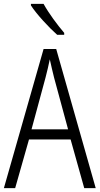

<svg xmlns="http://www.w3.org/2000/svg" viewBox="-20 -967 512 987"><path d="M204 -947H139V-939C168 -894 232 -825 274 -788H310V-798C275 -839 231 -898 204 -947ZM413 0H472L269 -715H204L0 0H58L129 -250H343ZM258 -568 330 -302H142L214 -568C222 -600 230 -631 236 -662C242 -632 251 -598 258 -568Z"/></svg>

Font: Noto Sans Gujarati Condensed Light
Style: Regular
Weight: 300
Width: 3
Designer: Jelle Bosma - Monotype Design Team, Universal Thirst
Foundry: Monotype Imaging Inc.
Version: Version 2.106